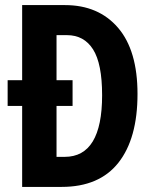

<svg xmlns="http://www.w3.org/2000/svg" viewBox="-20 -827 607 754"><path d="M235 -807Q367 -807 443.5 -718Q520 -629 520 -458Q520 -283 445 -188Q370 -93 222 -93H67V-411H10V-512H67V-807ZM243 -689H202V-512H265V-411H202V-211H234Q381 -211 381 -453Q381 -577 345.5 -633Q310 -689 243 -689Z"/></svg>

Font: Noto Sans Kannada UI ExtraCondensed
Style: Bold
Weight: 700
Width: 2
Designer: Jelle Bosma - Monotype Design Team
Foundry: Monotype Imaging Inc.
Version: Version 2.005; ttfautohint (v1.8.4.7-5d5b)